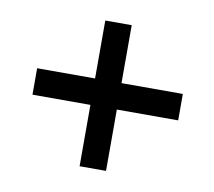

<svg xmlns="http://www.w3.org/2000/svg" viewBox="-57 -601 623 558"><g transform="rotate(10 255.0 -322.0)"><path d="M40 -288V-366H470V-288ZM289 -107H211V-537H289ZM40 -288V-366H470V-288Z"/></g></svg>

Font: Smooch Sans Thin Black
Style: Regular
Weight: 900
Version: Version 1.010